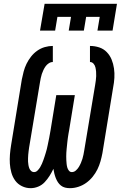

<svg xmlns="http://www.w3.org/2000/svg" viewBox="-20 -975 640 1003"><path d="M345 8Q332 8 320 5Q308 2 298.5 -5.5Q289 -13 282.5 -23Q276 -33 271.5 -44.5Q267 -56 264 -68Q261 -80 259 -93Q250 -74 239 -56.5Q228 -39 213.5 -23.5Q199 -8 179.5 0Q160 8 140 8Q116 8 94.5 -2.5Q73 -13 59.5 -31.5Q46 -50 39.5 -73Q33 -96 31.5 -120Q30 -144 32 -168.5Q34 -193 38 -217L94 -560Q98 -580 103.5 -601Q109 -622 118.5 -641.5Q128 -661 142 -679Q156 -697 174.5 -710Q193 -723 214 -729Q235 -735 256 -735V-651Q245 -651 235 -644.5Q225 -638 218.5 -629Q212 -620 207 -609.5Q202 -599 198.5 -588.5Q195 -578 193 -567.5Q191 -557 189 -546L132 -204Q131 -195 129.5 -185.5Q128 -176 127.5 -167Q127 -158 126.5 -149Q126 -140 126.5 -131Q127 -122 128.5 -113Q130 -104 133 -96Q136 -88 142.5 -82Q149 -76 158 -76Q168 -76 176 -84Q184 -92 189.5 -101Q195 -110 199 -119.5Q203 -129 206.5 -138.5Q210 -148 213 -157.5Q216 -167 219 -176.5Q222 -186 224.5 -196Q227 -206 229 -216Q231 -226 233 -235.5Q235 -245 237 -255Q239 -265 240.5 -274.5Q242 -284 244 -294L274 -478H371L341 -294Q339 -284 337.5 -274.5Q336 -265 334.5 -255Q333 -245 332 -235Q331 -225 330 -215.5Q329 -206 328 -196Q327 -186 326.5 -176.5Q326 -167 326 -157Q326 -147 326.5 -137.5Q327 -128 328 -118.5Q329 -109 331.5 -100Q334 -91 340 -83.5Q346 -76 355 -76Q367 -76 376.5 -84.5Q386 -93 392 -103Q398 -113 402.5 -123.5Q407 -134 410.5 -145Q414 -156 416 -167Q418 -178 420 -189L477 -531Q479 -543 480.5 -554.5Q482 -566 482.5 -577.5Q483 -589 482 -600.5Q481 -612 478.5 -623Q476 -634 468.5 -642.5Q461 -651 450 -651V-735Q475 -735 498 -727.5Q521 -720 537.5 -703Q554 -686 563 -664Q572 -642 575.5 -617.5Q579 -593 577.5 -568Q576 -543 571 -518L515 -175Q511 -154 505 -132.5Q499 -111 489 -90.5Q479 -70 464 -51.5Q449 -33 430 -19.5Q411 -6 389 1Q367 8 345 8ZM189 -815 213 -955H591L568 -815H489L501 -887H430L418 -815H339L351 -887H280L268 -815Z"/></svg>

Font: Iosevka Curly Slab MdExObl
Style: Regular
Weight: 500
Width: 7
Italic angle: -9°
Monospace: yes
Designer: Belleve Invis
Foundry: Belleve Invis
Version: Version 11.1.0; ttfautohint (v1.8.3)